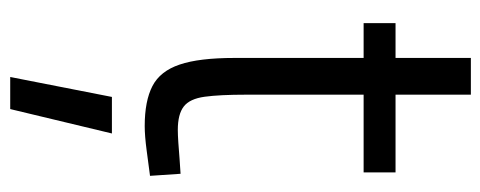

<svg xmlns="http://www.w3.org/2000/svg" viewBox="-314 -380 978 391"><g transform="rotate(90 175.5 -184.0)"><path d="M236.2 10.8Q185.2 10.8 154.8 -4.9Q124.4 -20.6 111 -60.3Q97.5 -100 97.5 -172V-435H26.6V-500H97.5V-653.4H172.3V-500H330.6V-435H172.3V-196Q172.3 -141.6 176.5 -111.3Q180.7 -80.9 196.3 -68.8Q211.9 -56.6 244.2 -56.6Q254.2 -56.6 270.3 -57.7Q286.4 -58.8 303.4 -60.2Q320.4 -61.6 333.4 -62.2L337.6 0Q316.2 2.8 286.2 6.8Q256.2 10.8 236.2 10.8ZM136.3 284.7 176.9 77.6H251.3L201.6 284.7Z"/></g></svg>

Font: Titillium Web
Style: Bold
Weight: 700
Designer: Mohamed Gaber, Accademia di Belle Arti di Urbino
Foundry: Kief Type Foundry, Accademia di Belle Arti di Urbino
Version: Version 3.000